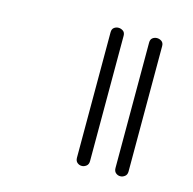

<svg xmlns="http://www.w3.org/2000/svg" viewBox="-72 -633 570 568"><g transform="rotate(15 213.0 -349.5)"><path d="M245 -158Q245 -148 238.5 -143Q232 -138 224.5 -138Q217 -138 211 -143Q205 -148 205 -158V-542Q205 -552 211 -556.5Q217 -561 224.5 -561Q232 -561 238.5 -556.5Q245 -552 245 -542ZM363 -158Q363 -148 356.5 -143Q350 -138 342.5 -138Q335 -138 329 -143Q323 -148 323 -158V-542Q323 -552 329 -556.5Q335 -561 342.5 -561Q350 -561 356.5 -556.5Q363 -552 363 -542Z"/></g></svg>

Font: Ekushey Sornaly
Style: Regular
Weight: 400
Designer: Al Mamun Sumon
Foundry: Al Mamun Sumon
Version: Version 1.0